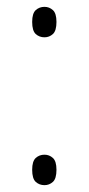

<svg xmlns="http://www.w3.org/2000/svg" viewBox="-20 -536 261 561"><path d="M110 -427Q95 -427 84.5 -436.5Q74 -446 74 -472Q74 -497 84.5 -506.5Q95 -516 110 -516Q124 -516 134.5 -506.5Q145 -497 145 -472Q145 -446 134.5 -436.5Q124 -427 110 -427ZM110 5Q95 5 84.5 -4.5Q74 -14 74 -40Q74 -65 84.5 -74.5Q95 -84 110 -84Q124 -84 134.5 -74.5Q145 -65 145 -40Q145 -14 134.5 -4.5Q124 5 110 5Z"/></svg>

Font: Noto Serif Khmer SemiCondensed ExtraLight
Style: Regular
Weight: 200
Width: 4
Designer: Danh Hong and the Monotype Design Team
Foundry: Monotype Imaging Inc.
Version: Version 2.004; ttfautohint (v1.8.4.7-5d5b)